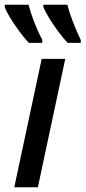

<svg xmlns="http://www.w3.org/2000/svg" viewBox="-45 -786 359 806"><path d="M15 0 130 -539H229L114 0ZM239 -606Q220 -626 200 -653Q180 -680 163 -707.5Q146 -735 137 -756V-766H238Q247 -730 262 -692Q277 -654 294 -618V-606ZM76 -606Q58 -625 37.5 -652.5Q17 -680 0 -707.5Q-17 -735 -25 -756V-766H75Q84 -731 99.5 -691Q115 -651 133 -618L132 -606Z"/></svg>

Font: Noto Sans SemiCondensed Medium
Style: Italic
Weight: 500
Width: 4
Italic angle: -12°
Designer: Monotype Design Team
Foundry: Monotype Imaging Inc.
Version: Version 2.013; ttfautohint (v1.8.4.7-5d5b)